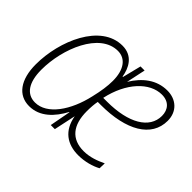

<svg xmlns="http://www.w3.org/2000/svg" viewBox="-114 -749 968 968"><g transform="rotate(45 370.0 -264.5)"><path d="M167 10C244 10 296 -47 331 -112H333L312 0H341L366 -117C381 -29 439 10 517 10C564 10 609 -3 640 -20L641 -56C608 -40 567 -24 522 -24C435 -24 391 -79 391 -178C391 -204 393 -230 397 -250H419C600 -250 714 -316 714 -432C714 -499 667 -539 605 -539C528 -539 471 -493 430 -426L452 -529H423L398 -429H395C387 -480 359 -539 285 -539C130 -539 42 -331 42 -163C42 -54 89 10 167 10ZM429 -284H402C431 -418 513 -505 600 -505C650 -505 676 -473 676 -429C676 -340 583 -284 429 -284ZM175 -24C116 -24 81 -72 81 -164C81 -315 158 -504 287 -504C343 -504 376 -457 376 -379C376 -342 370 -301 358 -251C330 -126 261 -24 175 -24Z"/></g></svg>

Font: Noto Sans SemiCondensed ExtraLight
Style: Italic
Weight: 200
Width: 4
Italic angle: -12°
Designer: Monotype Design Team
Foundry: Monotype Imaging Inc.
Version: Version 2.013